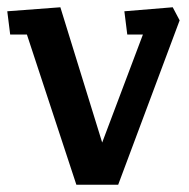

<svg xmlns="http://www.w3.org/2000/svg" viewBox="-20 -508 519 528"><path d="M190 0 54 -413H8L0 -477L146 -488L261 -116L373 -413H330L322 -477L455 -488L474 -452L305 0Z"/></svg>

Font: Kreon Light Medium
Style: Regular
Weight: 500
Version: Version 2.002